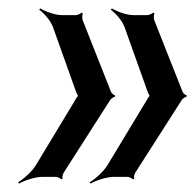

<svg xmlns="http://www.w3.org/2000/svg" viewBox="-20 -490 466 456"><path d="M244 -271 176 -443C175 -447 175 -456 177 -458L174 -460C172 -458 164 -454 160 -454H128C110 -454 87 -463 76 -470L73 -467C84 -459 100 -442 106 -425L161 -271C162 -268 166 -260 168 -260V-264C166 -264 160 -256 159 -253L66 -99C56 -82 36 -65 23 -57L25 -54C37 -61 63 -70 81 -70H113C117 -70 124 -66 126 -64L129 -66C127 -68 129 -77 132 -81L242 -253C244 -256 250 -260 253 -260V-264C250 -264 246 -268 244 -271ZM414 -271 346 -443C345 -447 345 -456 347 -458L344 -460C342 -458 334 -454 330 -454H298C280 -454 257 -463 246 -470L243 -467C254 -459 270 -442 276 -425L331 -271C332 -268 336 -260 338 -260V-264C336 -264 330 -256 329 -253L236 -99C226 -82 206 -65 193 -57L195 -54C207 -61 233 -70 251 -70H283C287 -70 294 -66 296 -64L299 -66C297 -68 299 -77 302 -81L412 -253C414 -256 420 -260 423 -260V-264C420 -264 416 -268 414 -271Z"/></svg>

Font: Gamestation Storm Oblique 
Style: Italic
Weight: 400
Designer: Jonas Hecksher
Foundry: Jonas Hecksher, Playtypeª, e-types AS
Version: Version 1.003